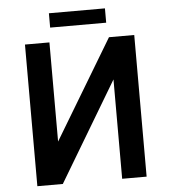

<svg xmlns="http://www.w3.org/2000/svg" viewBox="-57 -903 842 954"><g transform="rotate(-5 363.5 -425.5)"><path d="M635.5 0H513.5V-495.5L217.5 0H90.5V-706.5H212.5V-212L509.5 -706.5H635.5ZM502 -779.5H222.5V-851H502Z"/></g></svg>

Font: Acari Sans
Style: Bold
Weight: 700
Designer: Alfredo Marco Pradil and Stefan Peev (font) & Cristiano Sobral (main changes)
Foundry: Alfredo Marco Pradil and Stefan Peev (font) & Cristiano Sobral (main changes)
Version: Version 1.063; ttfautohint (v1.8.3)